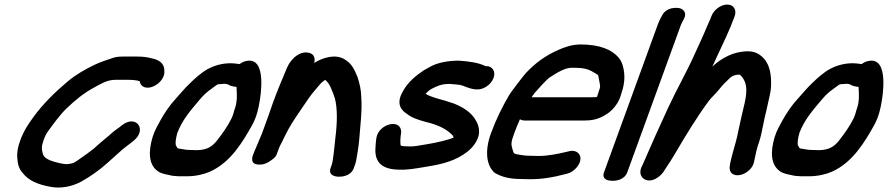

<svg xmlns="http://www.w3.org/2000/svg" viewBox="-20 -736 3894 842"><path d="M700.6 -429.3C698.7 -464.9 668.3 -475.5 645.4 -480.1C626 -485.7 605.2 -488 579.7 -488H522.7C507.7 -488 490.4 -487.4 476.7 -482.6C449.7 -473.2 419.7 -464.1 393.7 -451.4C353.2 -431.8 311.7 -408.4 275.8 -377.9C226.4 -336.6 169 -281.8 125.6 -221.3C104.7 -192.1 84.7 -164.1 68.6 -119.9C58.6 -92.3 53.6 -68 55.9 -43.3C57.2 -21.7 61.2 2.8 79.3 22.3C104.9 55.8 146.1 73.5 202.4 83.4C244.7 91.7 296 82.9 337.1 59.9C377.7 37.6 420.9 6.2 453.6 -23.7C473.8 -42.7 493.8 -58.8 518.9 -82.2C528.6 -90 540.3 -98.2 555.9 -110.7L565.7 -118.6C627.2 -167.3 577.1 -236.1 514.3 -186.4L504.1 -178.2C495.7 -171.4 481 -163.4 460.3 -143.5C440.1 -126.2 417.4 -108.3 390.2 -83.3C377 -72.8 349.1 -52.3 330 -39.4C306.5 -22.5 301.6 -18.8 273.2 -16C253.6 -16.5 225.7 -24.2 218.6 -26.3C193.5 -33.8 171.6 -43.9 167.6 -62.6C162.6 -82.2 161.2 -94 171 -120.8C178 -140 182.3 -148.6 190 -159.4C213.6 -192.3 245.6 -235.6 271.4 -260.1C309.9 -296.9 346.1 -326.7 389 -350.1C418.8 -366.3 448.8 -386 485.5 -386H542.6C561.8 -386 582.4 -383.8 592.6 -379.9C594.3 -369 600.2 -359.7 609.8 -355.2C637 -342.6 673.5 -363.7 689.6 -387.1C703.9 -407.8 700.7 -423.7 700.6 -429.3Z M1023.7 -455.9 1008.7 -457.7C969 -461.9 924.7 -451.9 890.4 -432.8C861.9 -416.8 835.3 -392.4 814.2 -372C790.3 -349.8 764.6 -317.8 748.6 -300.6C724.9 -275.6 698.4 -235.7 682.9 -207C673.6 -189.7 657.8 -163.7 649.2 -135C631.4 -74.9 629.2 -15 672.7 15.3C689.9 27.2 712 28.9 722.8 31.9C746.4 38.4 777.2 37 801.6 37C838.4 37 875.6 28 900.7 16.8C992.6 -24.2 1045.3 -115.7 1085 -186.1C1106.6 -224.4 1114.2 -264.1 1118.9 -293.1C1120.2 -301.9 1155 -490 1059.4 -468.3C1049.2 -466 1042.1 -463 1030.6 -455C1030.2 -455.1 1029.8 -455.3 1023.7 -455.9ZM808.9 -78.5C798.7 -78.5 792.4 -79.9 786 -80.9L762.2 -84.9C758.2 -85.9 758 -85.5 750.9 -99.4C748.9 -109.3 750.5 -127.5 757.5 -152.4C779.6 -211.3 815.6 -251.2 856.2 -299.6C875.1 -321.4 885.3 -331.2 910.3 -348.8C938 -368.4 927.5 -365.7 952.4 -367.6C968.8 -368.9 958.8 -369.2 976.9 -367.1C989.1 -359.6 1001.4 -356.2 1017.2 -354.9C1018.4 -338.9 1019.1 -316.3 1018.5 -304.2C1018 -293.9 1015.6 -276.4 1012.2 -267C1007.7 -255.2 1003.8 -238.4 1003.6 -238C1001 -231 998.9 -223.5 995.1 -216.3C977.7 -181.2 956.7 -152.2 931.4 -119.5C911.8 -94.7 888.4 -77.5 842 -77.5C830.2 -77.5 820.8 -78.5 808.9 -78.5Z M1114.7 -117.3 1113.9 -115C1109.1 -101.9 1097.1 -77.2 1089.4 -56C1086.6 -48.3 1085.5 -46.9 1086.1 -34.6C1087 -12.9 1115.4 -13.2 1128.9 -14.8C1153 -17.6 1178.3 -40 1179.7 -41C1184.8 -44.9 1190.9 -51.9 1193.3 -58.7L1202.4 -83.6C1204.3 -88 1205.6 -90.8 1208.6 -98.3C1215.8 -109.7 1219.2 -120 1229.4 -139.6C1253 -186.8 1263.7 -201.9 1298.7 -253.8C1328.6 -297.3 1339.6 -315.3 1359.3 -338.1C1379.1 -361 1385.5 -371.6 1403.9 -384.6C1403.9 -384.6 1404.6 -385 1405.9 -385.6C1424.6 -372.8 1436.3 -340.6 1448.6 -304.8C1460.4 -260.2 1458.9 -196.2 1451.2 -135.3C1447.4 -105.3 1446.7 -85.5 1442.9 -59.3C1438.4 -29.8 1439.9 -27.3 1432.2 -6L1430 0C1417.9 33.3 1450.6 39 1466.8 39C1479.5 39 1518.7 36.5 1531.6 1L1534.2 -6C1537.7 -15.6 1540.5 -23.8 1541.9 -31.4C1547 -59 1552.6 -93.6 1555.2 -122.5C1559.6 -182.6 1568.6 -246.8 1564.5 -308.1C1564 -342.4 1556.6 -371.3 1547.8 -398.2C1547.7 -398.6 1547.5 -399.2 1547.3 -399.7C1535.3 -426.8 1525.7 -456.7 1488 -477.7C1449.2 -499.2 1396 -483.9 1357.5 -459.9C1362.9 -474.2 1359.1 -494.6 1343.9 -501.3C1302.1 -519.9 1257 -481.5 1239.4 -440.6C1219.5 -393.8 1195.9 -337.6 1176.5 -284.3C1170.2 -265.1 1165.1 -250.2 1159.5 -235L1128.6 -150C1124.1 -137.7 1118.5 -127.7 1114.7 -117.3Z M2113.8 -446H2109.5C2080.1 -460.4 2041.5 -466.7 1991.9 -470C1991.9 -470 1991 -470 1990.3 -470C1948.4 -470 1900.2 -462.2 1867 -443.6L1840.4 -428.8C1839.6 -428.4 1838.2 -427.5 1837.3 -426.9C1808.3 -407.2 1767.2 -377.2 1742.9 -328.3C1713.5 -272.1 1749.6 -245.9 1765.8 -235.8C1786.1 -219.7 1811.4 -211 1848.2 -201.1C1906.7 -186.9 1940.2 -168.5 1965.8 -141.5C1966.5 -140 1967.9 -137 1969.5 -132.8C1946.6 -122.4 1895.5 -110.5 1851.9 -103.4C1817.3 -97.7 1794.5 -92.5 1771.7 -94C1771.7 -94 1770.8 -94 1770.1 -94C1752.2 -94 1743.9 -95.2 1737.4 -97.8C1735.5 -102.2 1734.8 -121.9 1737.3 -140.9L1739.1 -154.9C1739.3 -155.8 1739.4 -157.4 1739.3 -158.5C1737.2 -217.8 1640.7 -192.8 1630.7 -131.6L1628.8 -117.8C1627.4 -106.7 1627.2 -96.6 1626.2 -81.2C1624.4 -20.4 1659.9 7.4 1730.7 8C1767.6 9.7 1804.6 2.5 1836.3 -2.6C1891.9 -11.6 1957.5 -21.9 2012.3 -58.3C2030.7 -70.2 2061.1 -93.1 2075 -129.3C2083.1 -149.2 2082.2 -167.6 2077 -185.5C2060.1 -235 2020 -261.9 1970.9 -281.9C1926.5 -297.9 1872.3 -307.8 1846.2 -324.7C1853.6 -332.8 1863.7 -341.2 1871.9 -345.9C1897.6 -359.4 1915.7 -367.6 1950.6 -368C1966.3 -366.9 1984.4 -365.6 1998.2 -363.5C2012.2 -361.1 2033.8 -347.3 2064.6 -344.1C2065.1 -344.1 2066.2 -344 2067 -344H2072.5C2098.3 -342.3 2133.2 -363.3 2144.4 -394C2155.2 -423.8 2138.4 -446 2113.8 -446Z M2598.5 -311.8C2594.8 -310.2 2597.1 -309.5 2579.1 -309.5H2318.1C2316.3 -309.5 2313.6 -309.3 2311.4 -309.1C2316.3 -317.1 2321 -323.9 2323.7 -327.2C2336.3 -342.5 2374.9 -384.4 2387.7 -394.5C2424.4 -418.2 2456.6 -439 2489.5 -439C2540.1 -439 2558.3 -433.8 2583.7 -418.7C2606.2 -404.5 2602.6 -411.6 2606.6 -388.3C2612.1 -357.4 2615.2 -360.4 2604.6 -331.3C2602.3 -325.3 2599.7 -315 2598.5 -311.8ZM2301.6 -53C2290.8 -53 2280.9 -53.8 2271.6 -55.3C2231.8 -62 2234 -59 2228 -79.8C2220.4 -104.3 2220.6 -111.7 2235.3 -151.9C2242.8 -172.5 2251.3 -193.4 2260.2 -213C2265.7 -209.6 2272.9 -207.5 2281 -207.5H2542C2570.3 -207.5 2597.8 -210.5 2631 -229.6C2665.3 -248.6 2688.7 -279.3 2699.8 -309.8C2702.2 -316.4 2703.6 -321 2706.6 -331.3C2713.9 -352.2 2717.7 -375.7 2718.1 -393C2718.8 -418.6 2713.4 -459 2694.2 -481.9C2663.8 -518.6 2610.2 -541 2525.5 -541C2488.4 -541 2455.1 -528.9 2429 -517.3C2372.5 -492.3 2329.7 -461.8 2285.8 -415.3C2277 -405.6 2221.1 -333.2 2213.1 -319.5C2182.8 -267.6 2155.7 -213.4 2132.9 -150.9C2105.3 -75 2112.4 -10.8 2148.7 21.2C2149.3 21.7 2150.5 22.6 2151.4 23.1C2177.5 37.8 2209.4 48.6 2262.4 49C2274.9 49.6 2291 50 2304.7 50C2356.6 50 2407 41.6 2451.2 29.5L2467.6 25.5C2483.4 21.7 2499.2 10 2509 -1.8C2545.1 -45.3 2517 -82.7 2476.1 -72.9L2458.1 -68.6C2425.5 -60.8 2381.8 -52 2341.8 -52C2328.2 -52 2313.5 -53 2301.6 -53Z M2666.3 57C2678.9 57 2718.2 54.5 2731.1 19L2966.9 -629C2967.9 -631.7 2969 -634.2 2972.3 -640L2978.3 -651.1C2995.2 -680.3 2975.3 -696.6 2960.7 -699.9C2946.3 -703.1 2903.9 -705.4 2884.2 -669.4L2878.1 -658.1C2872.6 -647.8 2868.4 -638.6 2864.9 -629L2629.1 19C2616.2 54.5 2653.6 57 2666.3 57Z M3097.4 -658.5C3093.8 -648.5 3088.4 -638.8 3079.5 -617.4C3062.1 -575.3 3049.1 -549 3025.6 -496.7C2988.3 -413.9 2948.2 -346.1 2909 -261.2C2869.8 -176 2833.4 -95.4 2797.1 -11C2784.6 10.1 2784.4 34.5 2803.1 48.1C2833.8 69.4 2879 41.1 2897.3 5.5C2912.1 -16.4 2927 -38.8 2943.5 -67.5C2986.9 -141.8 3037 -223.9 3087.5 -292.2C3103.4 -312.8 3107.8 -313.3 3132.4 -342.3C3150.5 -365 3160.8 -375.2 3181 -394C3189 -401.3 3200.9 -408.5 3221.3 -409C3222.4 -408.7 3224.6 -407.9 3227.6 -406C3253.5 -379.2 3259.3 -347.3 3246.1 -286.1C3235.3 -243.4 3227.8 -205.5 3219 -167.2L3212.3 -135.2C3204 -100.9 3191 -60.5 3182.9 -24C3182.8 -23.6 3182.7 -22.9 3182.6 -22.3L3180.7 -10.1C3178.2 1.1 3180.1 14.7 3187.5 22.4C3213.9 49.6 3278.3 18.6 3286.7 -25.9L3289.5 -39.2C3294.5 -62.2 3298 -83 3308.2 -111.3C3312.8 -123.4 3315.3 -135.1 3318.8 -149.4L3325.8 -183.1C3329.6 -205.7 3334.4 -222.9 3340.7 -250.7L3351.7 -300C3356.6 -319.4 3360.2 -338.2 3361.2 -354.7C3363.6 -404.4 3357.9 -455.7 3321 -488.2C3310.1 -498.1 3291 -511 3260.8 -511C3197.3 -511 3145.5 -482.3 3103.9 -443.9C3110.4 -457.5 3117.5 -472.7 3123.9 -487.2C3149.3 -542.5 3178.2 -600.3 3199.4 -658.5L3201.6 -664.5C3211.4 -691.5 3198.9 -716 3169.3 -716C3139.8 -716 3109.4 -691.5 3099.6 -664.5Z M3751.7 -455.9 3736.7 -457.7C3697 -461.9 3652.7 -451.9 3618.4 -432.8C3589.9 -416.8 3563.3 -392.4 3542.2 -372C3518.3 -349.8 3492.6 -317.8 3476.6 -300.6C3452.9 -275.6 3426.4 -235.7 3410.9 -207C3401.6 -189.7 3385.8 -163.7 3377.2 -135C3359.4 -74.9 3357.2 -15 3400.7 15.3C3417.9 27.2 3440 28.9 3450.8 31.9C3474.4 38.4 3505.2 37 3529.6 37C3566.4 37 3603.6 28 3628.7 16.8C3720.6 -24.2 3773.3 -115.7 3813 -186.1C3834.6 -224.4 3842.2 -264.1 3846.9 -293.1C3848.2 -301.9 3883 -490 3787.4 -468.3C3777.2 -466 3770.1 -463 3758.6 -455C3758.2 -455.1 3757.8 -455.3 3751.7 -455.9ZM3536.9 -78.5C3526.7 -78.5 3520.4 -79.9 3514 -80.9L3490.2 -84.9C3486.2 -85.9 3486 -85.5 3478.9 -99.4C3476.9 -109.3 3478.5 -127.5 3485.5 -152.4C3507.6 -211.3 3543.6 -251.2 3584.2 -299.6C3603.1 -321.4 3613.3 -331.2 3638.3 -348.8C3666 -368.4 3655.5 -365.7 3680.4 -367.6C3696.8 -368.9 3686.8 -369.2 3704.9 -367.1C3717.1 -359.6 3729.4 -356.2 3745.2 -354.9C3746.4 -338.9 3747.1 -316.3 3746.5 -304.2C3746 -293.9 3743.6 -276.4 3740.2 -267C3735.7 -255.2 3731.8 -238.4 3731.6 -238C3729 -231 3726.9 -223.5 3723.1 -216.3C3705.7 -181.2 3684.7 -152.2 3659.4 -119.5C3639.8 -94.7 3616.4 -77.5 3570 -77.5C3558.2 -77.5 3548.8 -78.5 3536.9 -78.5Z"/></svg>

Font: Take Off
Style: Hosehead
Weight: 400
Foundry: Cannot Into Space Fonts
Version: Version 0.89